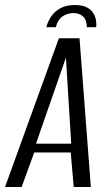

<svg xmlns="http://www.w3.org/2000/svg" viewBox="-43 -743 433 763"><path d="M254 -723Q283 -723 300.5 -714.5Q318 -706 327 -692Q336 -678 338.5 -662.5Q341 -647 339 -635H302Q302 -663 287.5 -677Q273 -691 249 -691Q224 -691 205 -677.5Q186 -664 179 -635H141Q146 -655 159 -675.5Q172 -696 195.5 -709.5Q219 -723 254 -723ZM-23 0 191 -591H273L318 0H250L238 -137H93L43 0ZM100 -172H240L219 -514Z"/></svg>

Font: Alumni Sans
Style: Italic
Weight: 400
Italic angle: -8°
Version: Version 1.016